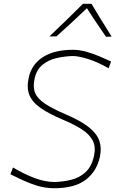

<svg xmlns="http://www.w3.org/2000/svg" viewBox="-20 -989 615 1018"><path d="M268 9Q221 9 178.2 -4Q135.5 -17 99.2 -34.2Q63 -51.5 35 -65L49 -101Q107.5 -66 163.5 -45Q219.5 -24 269 -24Q313 -25 356.8 -35.5Q400.5 -46 433.5 -76Q466.5 -106 479 -165Q488.5 -211.5 471.2 -244.5Q454 -277.5 413.2 -303.5Q372.5 -329.5 312 -355Q239 -386 195.2 -416.5Q151.5 -447 136 -484.8Q120.5 -522.5 132 -576Q147 -647.5 207.5 -686.2Q268 -725 367 -725Q401 -725 437.5 -714.8Q474 -704.5 508 -690Q542 -675.5 569 -663L556 -627Q495.5 -661.5 444.8 -676.8Q394 -692 367 -692Q323.5 -691 280.5 -681.2Q237.5 -671.5 205.5 -645.5Q173.5 -619.5 163 -570Q153.5 -525.5 167 -494.8Q180.5 -464 220.2 -438Q260 -412 330 -382Q409.5 -348 451.8 -314Q494 -280 506.8 -242.2Q519.5 -204.5 510 -159Q493.5 -81 434.8 -36Q376 9 268 9ZM542 -794Q516 -832 490.8 -869.2Q465.5 -906.5 441 -945.5Q401 -907 361.2 -870.5Q321.5 -834 279 -796H242Q288 -839.5 332 -882.2Q376 -925 420 -969H465Q490 -927 517.2 -882.8Q544.5 -838.5 572 -795Z"/></svg>

Font: Commissioner Flair Thin
Style: Italic
Weight: 100
Italic angle: -12°
Designer: Kostas Bartsokas
Foundry: Kostas Bartsokas
Version: Version 1.000; ttfautohint (v1.8.3)